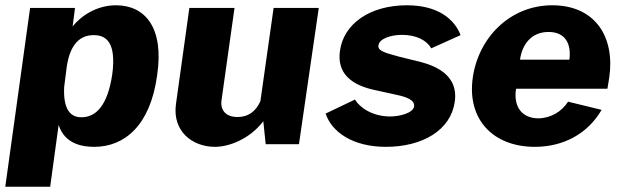

<svg xmlns="http://www.w3.org/2000/svg" viewBox="-22 -546 2363 727"><path d="M-2 161H168L200 -73C223 -1 289 10 335 10C448 10 547 -69 573 -261C600 -442 527 -526 417 -526C344 -526 285 -486 253 -446L262 -516H92ZM286 -102C241 -102 217 -137 221 -217L231 -295C244 -379 281 -413 333 -413C381 -413 419 -384 403 -264C385 -145 341 -102 286 -102Z M792 10C845 10 923 -19 975 -87L984 0H1110L1185 -516H1014L964 -163C948 -127 921 -103 877 -103C832 -103 811 -130 817 -168L866 -516H695L644 -150C631 -49 706 10 792 10Z M1439 10C1578 10 1685 -53 1700 -161C1707 -210 1695 -279 1572 -311L1487 -332C1432 -347 1408 -354 1411 -374C1414 -400 1459 -414 1500 -414C1555 -414 1594 -393 1611 -363L1722 -413C1699 -473 1637 -526 1519 -526C1376 -526 1278 -454 1265 -352C1254 -269 1307 -223 1402 -204L1479 -187C1518 -179 1549 -167 1546 -143C1542 -118 1492 -105 1455 -105C1388 -105 1340 -139 1322 -169L1211 -116C1234 -46 1314 10 1439 10Z M1932 -210H2278L2285 -253C2307 -406 2232 -526 2069 -526C1909 -526 1789 -403 1768 -251C1746 -93 1846 10 2003 10C2111 10 2203 -39 2256 -130L2129 -161C2105 -123 2062 -98 2016 -98C1957 -98 1921 -139 1932 -210ZM1947 -320C1955 -378 1990 -425 2055 -425C2118 -425 2142 -381 2134 -320Z"/></svg>

Font: United Sans ExtraBold
Style: Italic
Weight: 800
Italic angle: -8°
Designer: Pablo Impallari, Rodrigo Fuenzalida (Modified by Dan O. Williams)
Version: Version 1.000;PS 001.000;hotconv 1.0.88;makeotf.lib2.5.64775